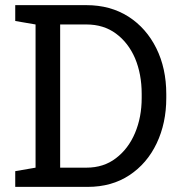

<svg xmlns="http://www.w3.org/2000/svg" viewBox="-20 -731 702 751"><path d="M322.8 0H39.6V-61.5L119.1 -75.2V-635.3L39.6 -648.9V-710.9H317.9Q411.6 -710.9 482.4 -666Q552.2 -621.1 591.3 -542.5Q630.4 -463.9 630.4 -362.8V-347.7Q630.4 -249.5 592.8 -170.4Q555.2 -91.3 486.1 -45.7Q417 0 322.8 0ZM317.9 -635.3H215.3V-75.2H317.9Q385.7 -75.2 433.6 -112.3Q481.9 -148.9 508.1 -210.7Q534.2 -272.5 534.2 -347.7V-363.8Q534.2 -440.9 508.3 -502.9Q481.9 -564 433.6 -599.6Q385.3 -635.3 317.9 -635.3Z"/></svg>

Font: Suwannaphum
Style: Regular
Weight: 400
Designer: Danh Hong
Version: Version 8.002; ttfautohint (v1.8.3)